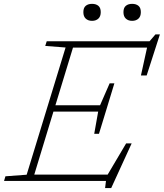

<svg xmlns="http://www.w3.org/2000/svg" viewBox="-48 -916 829 972"><path d="M484 36 488.5 0H-27.5L-20.5 -23.5L87 -31.5L284 -675.5L181 -683.5L188.5 -707H709L739 -742H761.5L694.5 -534H665.5L696.5 -675H321.5L232.5 -383H458.5L507 -494H531L492 -366L453 -238.5H429L449 -351H222.5L125.5 -32H497L590.5 -190H618.5L515 36ZM418 -810.5Q398 -810.5 386 -821.8Q374 -833 374 -854.5Q374 -876.5 386 -886.5Q398 -896.5 418 -896.5Q438 -896.5 450 -886.5Q462 -876.5 462 -854.5Q462 -833 450 -821.8Q438 -810.5 418 -810.5ZM621 -810.5Q601 -810.5 589 -821.8Q577 -833 577 -854.5Q577 -876.5 589 -886.5Q601 -896.5 621 -896.5Q641 -896.5 653 -886.5Q665 -876.5 665 -854.5Q665 -833 653 -821.8Q641 -810.5 621 -810.5Z"/></svg>

Font: Newsreader Caption ExtraLight
Style: Italic
Weight: 275
Italic angle: -17°
Designer: Hugues Gentile
Foundry: Production Type
Version: Version 1.001